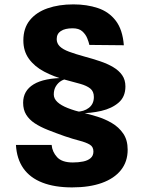

<svg xmlns="http://www.w3.org/2000/svg" viewBox="-20 -826 640 855"><path d="M301 8.5Q223.5 8.5 168.8 -12.8Q114 -34 84.2 -76.2Q54.5 -118.5 51 -180.5H210Q212.5 -150 234.2 -126.2Q256 -102.5 304 -102.5Q329.5 -102.5 350.2 -106.8Q371 -111 383.5 -121.8Q396 -132.5 396 -151.5Q396 -172.5 379.5 -182.2Q363 -192 334 -199.5Q305 -207 268 -219.5Q227 -234 193 -247.5Q159 -261 134.5 -277.2Q110 -293.5 96.5 -315.5Q83 -337.5 83 -368.5Q83 -422 129.8 -450.5Q176.5 -479 271.5 -479L280.5 -474Q267.5 -474.5 253.2 -466.2Q239 -458 229.2 -442.5Q219.5 -427 219.5 -405.5Q219.5 -386.5 235.8 -371.5Q252 -356.5 281.8 -344.8Q311.5 -333 351.5 -323.5Q379.5 -317 413.5 -306.5Q447.5 -296 478.2 -278Q509 -260 528.8 -231.2Q548.5 -202.5 548.5 -159.5Q548.5 -106 518.5 -68.5Q488.5 -31 433.2 -11.2Q378 8.5 301 8.5ZM334.5 -321.5 319.5 -328.5Q353.5 -328.5 375.8 -345.8Q398 -363 398 -394Q398 -419 382 -431.8Q366 -444.5 337.8 -452.5Q309.5 -460.5 271.5 -470.5Q219.5 -484.5 176.8 -507Q134 -529.5 109 -563.8Q84 -598 84 -646Q84 -700.5 112.8 -736Q141.5 -771.5 191.8 -789Q242 -806.5 307 -806.5Q366.5 -806.5 415.5 -790.2Q464.5 -774 495.2 -734.2Q526 -694.5 531.5 -624.5L378 -626Q375.5 -638 368.5 -655.5Q361.5 -673 346.5 -686.5Q331.5 -700 303.5 -700Q269.5 -700 251 -687.8Q232.5 -675.5 232.5 -652Q232.5 -633 246.2 -619.5Q260 -606 287.5 -595.8Q315 -585.5 355 -574.5Q392.5 -564.5 425.8 -553.2Q459 -542 484.2 -527Q509.5 -512 524 -491.2Q538.5 -470.5 538.5 -441Q538.5 -395 508.2 -369Q478 -343 431.2 -332.2Q384.5 -321.5 334.5 -321.5Z"/></svg>

Font: Spline Sans Mono
Style: Bold
Weight: 700
Designer: Eben Sorkin, Mirko Velimirovic
Foundry: Sorkin Type
Version: Version 1.004